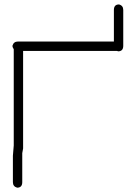

<svg xmlns="http://www.w3.org/2000/svg" viewBox="-20 -870 626 880"><path d="M502 -679.7V-824.2Q502 -849.6 525.4 -849.6Q544.9 -844.7 544.9 -824.2V-660.2Q544.9 -634.8 521.5 -634.8Q518.6 -635.7 516.1 -636.7H85.9V-189.5Q85.9 -187 82 -168V-35.2Q82 -9.8 58.6 -9.8Q39.1 -15.1 39.1 -35.2V-156.2Q43 -200.2 43 -203.1V-644.5Q37.1 -652.8 37.1 -660.2Q42.5 -679.7 62.5 -679.7Z"/></svg>

Font: CEF Fonts CJK
Style: Regular
Weight: 400
Designer: PartyBoss (派对大魔王)
Version: Release 2.25